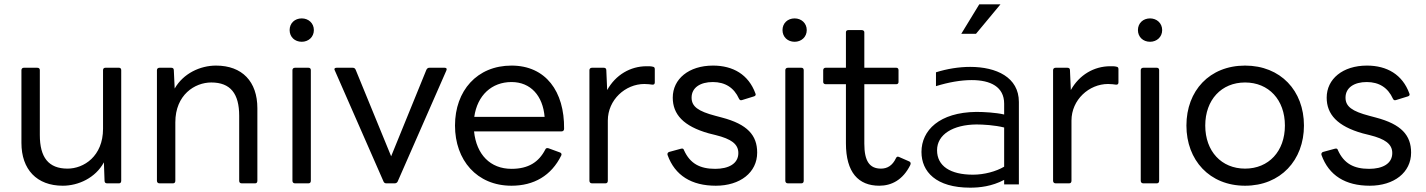

<svg xmlns="http://www.w3.org/2000/svg" viewBox="-20 -822 6587 887"><path d="M270 36C342 36 421 0 460 -72L463 13C463 22 468 25 475 25H530C536 25 540 21 540 13V-498C540 -505 536 -509 530 -509H467C460 -509 456 -505 456 -498V-227C456 -100 367 -43 292 -43C204 -43 164 -95 164 -198V-498C164 -505 160 -509 152 -509H90C84 -509 79 -505 79 -498V-162C79 -39 150 36 270 36Z M779 25C786 25 790 21 790 13V-257C790 -384 880 -441 956 -441C1045 -441 1085 -389 1085 -287V13C1085 21 1089 25 1097 25H1159C1165 25 1169 21 1169 13V-322C1169 -445 1099 -519 978 -519C905 -519 827 -483 787 -413L783 -498C783 -506 778 -509 771 -509H717C710 -509 705 -505 705 -498V13C705 21 710 25 717 25Z M1374 -629C1405 -629 1430 -651 1430 -683C1430 -715 1405 -737 1374 -737C1342 -737 1318 -715 1318 -683C1318 -651 1342 -629 1374 -629ZM1405 25C1412 25 1416 21 1416 13V-498C1416 -505 1412 -509 1405 -509H1343C1336 -509 1331 -505 1331 -498V13C1331 21 1336 25 1343 25Z M1803 25C1810 25 1814 22 1817 17L2042 -496C2046 -505 2042 -509 2034 -509H1964C1958 -509 1954 -507 1950 -500L1787 -100L1623 -500C1620 -507 1615 -509 1609 -509H1535C1527 -509 1522 -505 1527 -496L1752 17C1754 22 1759 25 1764 25Z M2343 36C2446 36 2527 -10 2573 -104C2576 -110 2573 -116 2566 -118L2514 -137C2507 -139 2502 -138 2499 -131C2469 -73 2421 -42 2343 -42C2245 -42 2181 -108 2170 -215H2574C2581 -215 2586 -219 2586 -227C2588 -400 2501 -519 2343 -519C2184 -519 2082 -403 2082 -242C2082 -82 2183 36 2343 36ZM2343 -443C2432 -443 2488 -379 2496 -282H2171C2185 -382 2252 -443 2343 -443Z M2777 25C2784 25 2788 21 2788 13V-265C2788 -361 2869 -434 2957 -434C2973 -434 2984 -432 2993 -431C3000 -430 3005 -433 3005 -441V-502C3005 -509 3003 -513 2995 -514C2988 -516 2979 -516 2967 -516C2892 -516 2824 -476 2785 -406L2781 -498C2781 -506 2776 -509 2769 -509H2715C2708 -509 2703 -505 2703 -498V13C2703 21 2708 25 2715 25Z M3287 36C3399 36 3478 -25 3478 -117C3478 -197 3433 -248 3315 -279L3285 -287C3205 -308 3175 -330 3175 -371C3175 -417 3215 -443 3273 -443C3330 -443 3371 -417 3394 -366C3397 -360 3401 -357 3409 -360L3464 -377C3470 -379 3473 -384 3470 -390C3438 -478 3366 -519 3274 -519C3162 -519 3088 -457 3088 -371C3088 -294 3137 -239 3254 -206L3286 -198C3359 -180 3391 -156 3391 -115C3391 -65 3345 -42 3284 -42C3214 -42 3168 -66 3140 -128C3138 -135 3134 -137 3126 -135L3071 -120C3065 -118 3062 -112 3064 -106C3098 -11 3175 36 3287 36Z M3651 -629C3682 -629 3707 -651 3707 -683C3707 -715 3682 -737 3651 -737C3619 -737 3595 -715 3595 -683C3595 -651 3619 -629 3651 -629ZM3682 25C3689 25 3693 21 3693 13V-498C3693 -505 3689 -509 3682 -509H3620C3613 -509 3608 -505 3608 -498V13C3608 21 3613 25 3620 25Z M4042 36C4099 36 4151 9 4185 -59C4189 -67 4187 -73 4181 -76L4133 -97C4127 -100 4122 -98 4119 -91C4103 -57 4079 -43 4050 -43C3997 -43 3973 -78 3973 -158V-433H4121C4127 -433 4131 -437 4131 -443V-498C4131 -505 4127 -509 4121 -509H3973V-673C3973 -679 3968 -683 3961 -683H3899C3892 -683 3888 -679 3888 -673V-509H3794C3788 -509 3783 -505 3783 -498V-443C3783 -437 3788 -433 3794 -433H3888V-160C3888 -25 3946 36 4042 36Z M4489 -666 4602 -802H4504L4421 -666ZM4687 30V-351C4687 -465 4583 -513 4462 -513C4410 -513 4355 -504 4304 -488V-424C4362 -442 4419 -452 4469 -452C4556 -452 4619 -421 4619 -343V-293C4581 -302 4525 -305 4490 -305C4320 -303 4237 -220 4237 -120C4237 -29 4304 45 4462 45C4506 45 4562 39 4619 9V30ZM4619 -52C4582 -30 4527 -15 4475 -15C4370 -15 4309 -55 4309 -128C4309 -201 4383 -246 4491 -247C4521 -247 4575 -244 4619 -233Z M4919 25C4926 25 4930 21 4930 13V-265C4930 -361 5011 -434 5099 -434C5115 -434 5126 -432 5135 -431C5142 -430 5147 -433 5147 -441V-502C5147 -509 5145 -513 5137 -514C5130 -516 5121 -516 5109 -516C5034 -516 4966 -476 4927 -406L4923 -498C4923 -506 4918 -509 4911 -509H4857C4850 -509 4845 -505 4845 -498V13C4845 21 4850 25 4857 25Z M5293 -629C5324 -629 5349 -651 5349 -683C5349 -715 5324 -737 5293 -737C5261 -737 5237 -715 5237 -683C5237 -651 5261 -629 5293 -629ZM5324 25C5331 25 5335 21 5335 13V-498C5335 -505 5331 -509 5324 -509H5262C5255 -509 5250 -505 5250 -498V13C5250 21 5255 25 5262 25Z M5732 36C5896 36 6004 -82 6004 -242C6004 -403 5896 -519 5732 -519C5568 -519 5461 -403 5461 -242C5461 -82 5568 36 5732 36ZM5732 -43C5623 -43 5548 -123 5548 -242C5548 -361 5623 -441 5732 -441C5841 -441 5916 -361 5916 -242C5916 -123 5841 -43 5732 -43Z M6308 36C6420 36 6499 -25 6499 -117C6499 -197 6454 -248 6336 -279L6306 -287C6226 -308 6196 -330 6196 -371C6196 -417 6236 -443 6294 -443C6351 -443 6392 -417 6415 -366C6418 -360 6422 -357 6430 -360L6485 -377C6491 -379 6494 -384 6491 -390C6459 -478 6387 -519 6295 -519C6183 -519 6109 -457 6109 -371C6109 -294 6158 -239 6275 -206L6307 -198C6380 -180 6412 -156 6412 -115C6412 -65 6366 -42 6305 -42C6235 -42 6189 -66 6161 -128C6159 -135 6155 -137 6147 -135L6092 -120C6086 -118 6083 -112 6085 -106C6119 -11 6196 36 6308 36Z"/></svg>

Font: LINE Seed JP_OTF Regular
Style: Regular
Weight: 400
Designer: LY Corporation & Fontrix & Fontworks
Version: Version 1.002